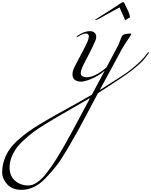

<svg xmlns="http://www.w3.org/2000/svg" viewBox="-584 -734 1388 1764"><path d="M244 166Q108 246 4 305Q-100 364 -172 409Q-244 454 -284 484.5Q-324 515 -370 558Q-416 600 -440 637Q-496 724 -496 804Q-496 884 -445 927Q-394 970 -326 970Q-283 970 -244 942Q-197 909 -164 866Q-131 823 -108 790.5Q-85 758 -52.5 704Q-20 650 8 602Q36 552 78 476Q162 320 244 166ZM240 -448Q269 -448 284.5 -433Q300 -418 300 -401.5Q300 -385 296 -371Q292 -357 282 -338Q274 -318 266 -302Q240 -248 229 -228Q218 -208 205.5 -183.5Q193 -159 186.5 -146.5Q180 -134 172 -116Q158 -81 158 -61Q158 -41 175.5 -32.5Q193 -24 212 -24Q287 -24 394 -114L504 -322Q512 -340 520.5 -363.5Q529 -387 533 -396Q544 -420 578 -423Q612 -426 617 -426Q622 -426 622 -422Q622 -418 608 -396Q550 -309 536 -284L332 94L492 -8Q552 -46 588 -71.5Q624 -97 680 -147Q736 -197 772 -248Q776 -254 780 -254Q784 -254 784 -251Q784 -248 782 -244Q750 -201 729.5 -177.5Q709 -154 650 -105.5Q591 -57 500 2L316 122Q288 174 226.5 290.5Q165 407 129 472Q93 537 32 640.5Q-29 744 -71 796Q-113 848 -168 906Q-268 1010 -386 1010Q-472 1010 -518 959Q-564 908 -564 849.5Q-564 791 -546 738Q-528 685 -499 642Q-470 599 -419.5 553.5Q-369 508 -319.5 473Q-270 438 -194.5 393Q-119 348 -57 314Q127 213 260 136L378 -84Q315 -33 253.5 -8.5Q192 16 160 16Q128 16 105 1Q82 -14 82 -52Q82 -82 100.5 -119Q119 -156 139 -193Q159 -230 165 -241.5Q171 -253 181 -272Q191 -291 195.5 -300.5Q200 -310 208.5 -327Q217 -344 221 -355Q232 -385 232 -398Q232 -426 208 -426Q176 -426 134 -398Q125 -392 122.5 -392Q120 -392 120 -396Q120 -400 126 -404Q190 -448 240 -448ZM516 -698Q537 -714 546 -714Q555 -714 557 -708Q559 -702 584.5 -651.5Q610 -601 610 -575Q610 -573 598 -567.5Q586 -562 578 -555Q570 -548 568 -548L566 -547V-548Q543 -605 514 -666L322 -560Q304 -550 292 -550L290 -552Q290 -554 310 -566Q410 -628 516 -698Z"/></svg>

Font: Miama
Style: Regular
Weight: 400
Italic angle: 16.5°
Designer: Linus Romer
Foundry: Linus Romer
Version: 0.32